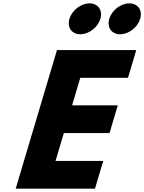

<svg xmlns="http://www.w3.org/2000/svg" viewBox="-20 -1123 859 1143"><path d="M512.9 -1103C461.9 -1103 408.7 -1062 393.5 -1011C378.4 -960 407.1 -919 458.1 -919C509.1 -919 562.4 -960 577.5 -1011C592.7 -1062 563.9 -1103 512.9 -1103ZM749.9 -1103C698.9 -1103 645.7 -1062 630.5 -1011C615.4 -960 644.1 -919 695.1 -919C746.1 -919 799.4 -960 814.5 -1011C829.7 -1062 800.9 -1103 749.9 -1103ZM791.2 -825H319.2L73.5 0H545.5L594.6 -165H310.6L360.1 -331H632.1L681.2 -496H409.2L458 -660H742Z"/></svg>

Font: Hussar
Style: BdOblThree
Weight: 700
Foundry: Cannot Into Space Fonts
Version: Version 2.00